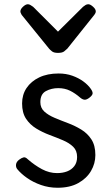

<svg xmlns="http://www.w3.org/2000/svg" viewBox="-20 -865 519 904"><path d="M251 19Q210 19 173 6Q136 -7 107.5 -27Q79 -47 61 -69Q54 -78 55.5 -90.5Q57 -103 70 -113Q82 -122 91 -124Q100 -126 111 -115Q143 -87 177.5 -68.5Q212 -50 249 -50Q275 -50 296 -58Q317 -66 330 -83Q343 -100 343 -126Q343 -156 324.5 -174Q306 -192 276.5 -204.5Q247 -217 213.5 -229.5Q180 -242 150.5 -260Q121 -278 102.5 -306Q84 -334 84 -378Q84 -419 105 -450.5Q126 -482 164.5 -500.5Q203 -519 256 -519Q291 -519 320.5 -508.5Q350 -498 372.5 -481.5Q395 -465 408 -446Q417 -433 416 -424.5Q415 -416 401 -405Q388 -395 378.5 -395.5Q369 -396 358 -405Q334 -426 309.5 -438Q285 -450 254 -450Q222 -450 196 -436Q170 -422 170 -384Q170 -357 188.5 -340Q207 -323 236.5 -310.5Q266 -298 299.5 -285.5Q333 -273 362.5 -255Q392 -237 410.5 -208.5Q429 -180 429 -135Q429 -95 408.5 -60Q388 -25 348.5 -3Q309 19 251 19ZM396 -845Q405 -845 418 -833.5Q431 -822 431 -811Q431 -809 430 -805.5Q429 -802 424 -795L297 -636Q291 -630 282 -623Q273 -616 253 -616Q234 -616 225 -623Q216 -630 211 -636L82 -795Q78 -802 77 -805.5Q76 -809 76 -811Q76 -822 88.5 -833.5Q101 -845 111 -845Q117 -845 123 -841.5Q129 -838 136 -833L253 -716L371 -833Q377 -838 383 -841.5Q389 -845 396 -845Z"/></svg>

Font: Playwrite FR Moderne
Style: Regular
Weight: 400
Designer: Veronika Burian, José Scaglione
Foundry: TypeTogether
Version: Version 1.002